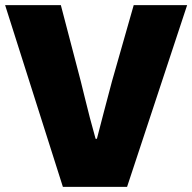

<svg xmlns="http://www.w3.org/2000/svg" viewBox="-32 -731 752 751"><path d="M-12 -711H206L284 -413L299 -352Q309 -311 319.5 -270.5Q330 -230 342 -188H347L374 -292L406 -413L491 -711H700L465 0H214Z"/></svg>

Font: Nebula Sans Black
Style: Regular
Weight: 900
Designer: Paul D. Hunt for Adobe (as Source Sans)
Foundry: Nebula Entertainment & Broadcasting LLC
Version: Version 1.010